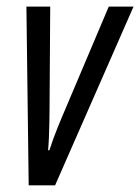

<svg xmlns="http://www.w3.org/2000/svg" viewBox="-20 -555 420 575"><path d="M65.9 0 59.1 -535.2H130.4L128.4 -230.5Q128.4 -214.4 127.9 -190.4Q127.4 -166.5 126.5 -143.1Q125.5 -119.6 124 -105H127.9Q133.8 -123 139.6 -139.2Q145.5 -155.3 151.9 -171.1Q158.2 -187 165 -203.1L305.7 -535.2H379.9L145 0Z"/></svg>

Font: Open Sans Condensed
Style: Italic
Weight: 400
Width: 3
Italic angle: -12°
Designer: Monotype Design Team
Foundry: Monotype Imaging Inc.
Version: Version 3.000